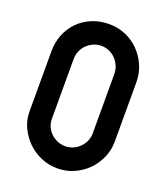

<svg xmlns="http://www.w3.org/2000/svg" viewBox="-137 -827 802 930"><g transform="rotate(20 264.5 -361.5)"><path d="M47 -514Q47 -560 63 -600Q79 -640 108 -669.5Q137 -699 177.5 -716Q218 -733 267 -733Q312 -733 351.5 -716Q391 -699 420.5 -669Q450 -639 467.5 -599Q485 -559 485 -513V-208Q485 -163 467.5 -123.5Q450 -84 420.5 -54.5Q391 -25 351.5 -7.5Q312 10 267 10Q223 10 183 -7Q143 -24 113 -53.5Q83 -83 65 -121.5Q47 -160 47 -202ZM161 -206Q161 -185 169.5 -166.5Q178 -148 192.5 -134Q207 -120 226 -112Q245 -104 266 -104Q287 -104 306 -112Q325 -120 339.5 -134.5Q354 -149 362.5 -167.5Q371 -186 371 -207V-514Q371 -536 362.5 -555.5Q354 -575 340 -589.5Q326 -604 307 -612.5Q288 -621 266 -621Q244 -621 225 -612.5Q206 -604 191.5 -589.5Q177 -575 169 -555.5Q161 -536 161 -514Z"/></g></svg>

Font: VDS
Style: Bold
Weight: 700
Designer: artmaker
Foundry: artmaker
Version: Version 1.000 2009 initial release